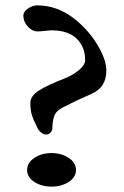

<svg xmlns="http://www.w3.org/2000/svg" viewBox="-20 -681 461 715"><path d="M117 -210Q116 -213 111.5 -222Q107 -231 104.5 -236.5Q102 -242 99 -251.5Q96 -261 94.5 -272.5Q93 -284 93 -297Q93 -323 123.5 -343Q154 -363 221 -389Q251 -401 274 -420Q297 -439 297 -457Q297 -506 266 -536.5Q235 -567 176 -568Q164 -568 147 -566Q130 -564 119 -564Q100 -564 83.5 -582Q67 -600 67 -622Q67 -638 84.5 -649.5Q102 -661 119 -661Q193 -661 257 -611Q309 -570 342.5 -514.5Q376 -459 376 -418Q376 -356 322 -332Q258 -304 214 -281Q190 -269 183 -251.5Q176 -234 175 -205Q175 -195 168.5 -187.5Q162 -180 151 -180Q142 -180 131.5 -189Q121 -198 117 -210ZM108 -93Q135 -111 172 -111Q209 -111 236 -93Q263 -75 263 -48Q263 -21 236 -3.5Q209 14 172 14Q135 14 108 -3.5Q81 -21 81 -48Q81 -75 108 -93Z"/></svg>

Font: EB Garamond 12
Style: Bold
Weight: 700
Version: Version 0.016